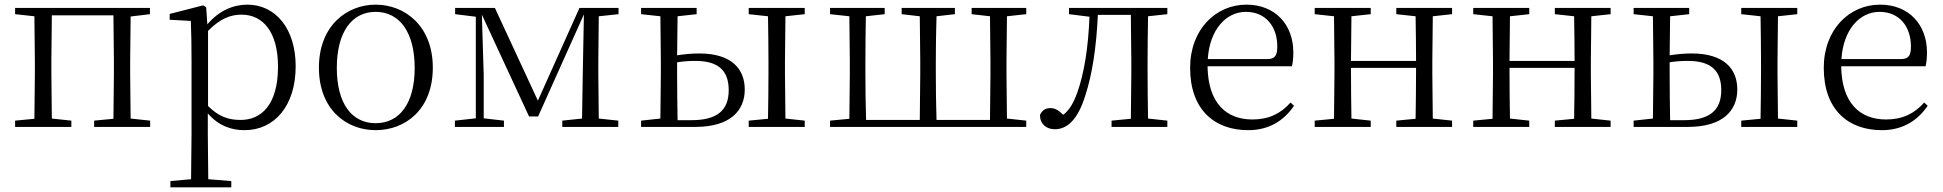

<svg xmlns="http://www.w3.org/2000/svg" viewBox="-20 -546 8357 826"><path d="M45 -485 128 -476 130 -285V-227L128 -35L45 -27V0H287V-27L203 -36L201 -227V-285L203 -480H468L470 -285V-227L468 -35L385 -27V0H626V-27L542 -36L540 -227V-285L542 -475L625 -485V-512H45Z M1032 14C1161 14 1252 -91 1252 -261C1252 -422 1166 -526 1044 -526C985 -526 922 -501 872 -441L867 -515L854 -523L710 -486V-461L801 -456C803 -406 804 -351 804 -282V30L802 225L713 233V260H975V233L876 225L874 30V-58C922 -3 978 14 1032 14ZM875 -413C928 -467 973 -483 1019 -483C1111 -483 1176 -409 1176 -259C1176 -94 1103 -30 1015 -30C963 -30 921 -44 875 -90Z M1596 14C1723 14 1842 -74 1842 -255C1842 -435 1721 -526 1596 -526C1472 -526 1352 -435 1352 -255C1352 -75 1470 14 1596 14ZM1596 -16C1493 -16 1429 -101 1429 -254C1429 -407 1493 -495 1596 -495C1699 -495 1764 -407 1764 -254C1764 -101 1699 -16 1596 -16Z M2027 0H2148V-27L2061 -37V-223L2053 -483L2256 -45H2295L2492 -484L2487 -222L2484 -36L2399 -27V0H2640V-27L2556 -36L2554 -227V-285L2556 -476L2641 -485V-512H2473L2294 -113L2109 -512H1938V-485L2027 -474V-37L1937 -27V0Z M2738 0H2971C3123 0 3184 -71 3184 -161C3184 -248 3129 -316 2988 -316C2956 -316 2924 -313 2893 -308L2895 -476L2977 -485V-512H2738V-485L2821 -476L2823 -285V-227L2821 -36L2738 -27ZM2893 -278C2918 -282 2944 -284 2971 -284C3070 -284 3115 -243 3115 -158C3115 -69 3062 -29 2955 -29H2895C2894 -84 2893 -170 2893 -227ZM3201 -485 3284 -476C3285 -420 3286 -339 3286 -285V-227C3286 -173 3285 -91 3284 -35L3201 -27V0H3442V-27L3359 -36L3357 -227V-285L3359 -476L3442 -485V-512H3201Z M3671 0H4395V-27L4312 -36L4310 -227V-285L4312 -476L4395 -485V-512H4160V-485L4239 -476L4241 -285V-227L4239 -30H4009C4007 -85 4006 -171 4006 -227V-285C4006 -339 4007 -420 4009 -476L4088 -485V-512H3859V-485L3937 -476L3939 -285V-227L3937 -30H3706C3704 -85 3703 -171 3703 -227V-285C3703 -338 3704 -420 3705 -476L3786 -485V-512H3551V-485L3634 -476L3636 -285V-227L3634 -35L3551 -27V0Z M4844 0H5002V-27L4919 -36C4918 -91 4917 -173 4917 -227V-285C4917 -338 4918 -420 4919 -476L5002 -485V-512H4579V-485L4667 -474C4662 -344 4645 -233 4614 -146C4597 -100 4580 -72 4554 -52C4535 -71 4519 -81 4499 -81C4477 -81 4463 -71 4454 -51C4454 -13 4481 10 4518 10C4571 10 4617 -31 4649 -135C4679 -226 4697 -345 4703 -482H4845L4847 -285V-227L4845 -35L4762 -27V0Z M5350 14C5438 14 5503 -26 5547 -91L5532 -105C5490 -57 5438 -32 5368 -32C5256 -32 5177 -102 5175 -261H5538C5542 -277 5544 -297 5544 -321C5544 -438 5468 -526 5342 -526C5211 -526 5100 -420 5100 -254C5100 -74 5205 14 5350 14ZM5176 -292C5184 -418 5254 -495 5340 -495C5426 -495 5475 -431 5475 -346C5475 -309 5466 -292 5433 -292Z M5987 -485 6070 -476C6071 -422 6072 -343 6072 -284H5792L5794 -476L5877 -485V-512H5636V-485L5719 -476L5721 -285V-227L5719 -35L5636 -27V0H5877V-27L5794 -36C5793 -91 5792 -176 5792 -254H6072C6072 -176 6071 -91 6070 -35L5987 -27V0H6227V-27L6144 -36L6142 -227V-285L6144 -476L6227 -485V-512H5987Z M6669 -485 6752 -476C6753 -422 6754 -343 6754 -284H6474L6476 -476L6559 -485V-512H6318V-485L6401 -476L6403 -285V-227L6401 -35L6318 -27V0H6559V-27L6476 -36C6475 -91 6474 -176 6474 -254H6754C6754 -176 6753 -91 6752 -35L6669 -27V0H6909V-27L6826 -36L6824 -227V-285L6826 -476L6909 -485V-512H6669Z M7008 0H7241C7393 0 7454 -71 7454 -161C7454 -248 7399 -316 7258 -316C7226 -316 7194 -313 7163 -308L7165 -476L7247 -485V-512H7008V-485L7091 -476L7093 -285V-227L7091 -36L7008 -27ZM7163 -278C7188 -282 7214 -284 7241 -284C7340 -284 7385 -243 7385 -158C7385 -69 7332 -29 7225 -29H7165C7164 -84 7163 -170 7163 -227ZM7471 -485 7554 -476C7555 -420 7556 -339 7556 -285V-227C7556 -173 7555 -91 7554 -35L7471 -27V0H7712V-27L7629 -36L7627 -227V-285L7629 -476L7712 -485V-512H7471Z M8076 14C8164 14 8229 -26 8273 -91L8258 -105C8216 -57 8164 -32 8094 -32C7982 -32 7903 -102 7901 -261H8264C8268 -277 8270 -297 8270 -321C8270 -438 8194 -526 8068 -526C7937 -526 7826 -420 7826 -254C7826 -74 7931 14 8076 14ZM7902 -292C7910 -418 7980 -495 8066 -495C8152 -495 8201 -431 8201 -346C8201 -309 8192 -292 8159 -292Z"/></svg>

Font: Noto Serif CJK KR Light
Style: Regular
Weight: 300
Designer: Ryoko NISHIZUKA 西塚涼子 (kana & ideographs); Frank Grießhammer (Latin, Greek & Cyrillic); Wenlong ZHANG 张文龙 (bopomofo); San
Foundry: Adobe
Version: Version 2.001;hotconv 1.1.0;makeotfexe 2.6.0